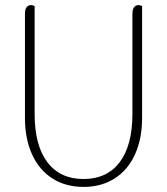

<svg xmlns="http://www.w3.org/2000/svg" viewBox="-20 -724 656 754"><path d="M78 -261V-669Q78 -704 103 -704Q109 -704 116 -700V-277Q116 -153 166 -87Q216 -21 308 -21Q400 -21 450 -87Q500 -153 500 -277V-669Q500 -704 525 -704Q531 -704 538 -700V-261Q538 -179 510 -117.5Q482 -56 430 -23Q378 10 308 10Q238 10 186 -23Q134 -56 106 -117.5Q78 -179 78 -261Z"/></svg>

Font: Thasadith
Style: Regular
Weight: 400
Designer: Cadson Demak Co.,Ltd.
Foundry: Cadson Demak Co.,Ltd.
Version: Version 1.000; ttfautohint (v1.6)